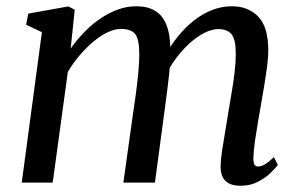

<svg xmlns="http://www.w3.org/2000/svg" viewBox="-20 -584 956 614"><path d="M219 -553 206 -428.5Q225 -456 248.8 -480.5Q272.5 -505 299.8 -523.8Q327 -542.5 356.2 -553.2Q385.5 -564 415.5 -564Q452 -564 476 -549.5Q500 -535 512.2 -504.5Q524.5 -474 525 -424.5Q525.5 -419.5 525 -413.2Q524.5 -407 524.2 -400.2Q524 -393.5 523 -386L507.5 -404Q525.5 -438.5 549 -467.5Q572.5 -496.5 600 -518.2Q627.5 -540 658.2 -552Q689 -564 721.5 -564Q773.5 -564 805.8 -531Q838 -498 838 -421.5Q838 -401 834 -370.8Q830 -340.5 824.5 -307.5Q819 -274.5 814 -246Q809.5 -220 804.5 -191Q799.5 -162 795.5 -134Q791.5 -106 790.5 -83.5Q789.5 -66.5 793 -59Q796.5 -51.5 804.5 -51.5Q815 -51.5 826.8 -58.2Q838.5 -65 856 -81.5L868.5 -56.5Q863 -49 847.2 -33Q831.5 -17 806.5 -3.5Q781.5 10 750 10Q725.5 10 711.2 2Q697 -6 691 -20.2Q685 -34.5 685.5 -54Q686 -74 690.2 -102.8Q694.5 -131.5 700 -162.8Q705.5 -194 710 -223.5Q714.5 -251.5 720.2 -284.5Q726 -317.5 730 -350.8Q734 -384 734 -412.5Q734 -458.5 720.2 -474.8Q706.5 -491 678 -491Q657.5 -491 633.8 -479Q610 -467 586.2 -445.5Q562.5 -424 541.5 -395.5Q520.5 -367 505.5 -334L524.5 -394Q523.5 -371.5 520.8 -345.2Q518 -319 514.5 -292.8Q511 -266.5 508 -243.5L475.5 0H374.5L405.5 -221.5Q410 -250 414.5 -283.8Q419 -317.5 422.2 -350.8Q425.5 -384 425.5 -412Q425 -459.5 412 -475.5Q399 -491.5 366.5 -491.5Q347 -491.5 324.2 -480.8Q301.5 -470 278.5 -450.8Q255.5 -431.5 234.5 -406.8Q213.5 -382 197 -354.5L148.5 0H49.5L114 -481L63.5 -505L70.5 -540.5L198.5 -563.5Z"/></svg>

Font: Merriweather 28pt
Style: Italic
Weight: 400
Italic angle: -7.8°
Version: Version 2.101